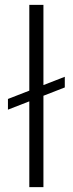

<svg xmlns="http://www.w3.org/2000/svg" viewBox="-20 -770 299 790"><path d="M246.6 -454.1V-410.2L158.7 -376V0H100.6V-353L12.7 -318.8V-362.8L100.6 -397V-750H158.7V-419.9Z"/></svg>

Font: Vazirmatn RD UI ExtraLight
Style: Regular
Weight: 200
Designer: Saber Rastikerdar
Foundry: Saber Rastikerdar
Version: Version 33.003